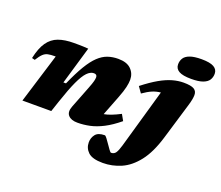

<svg xmlns="http://www.w3.org/2000/svg" viewBox="-153 -973 1650 1432"><g transform="rotate(20 672.5 -257.0)"><path d="M48 -316.5 24.5 -322.5Q42.5 -406 74.8 -452Q107 -498 157.5 -516.5Q208 -535 280 -535Q303 -535 319.5 -534.8Q336 -534.5 353.2 -534Q370.5 -533.5 394.5 -531.5L306.5 -231.5H327Q368 -324.5 404 -384.2Q440 -444 475.2 -477.2Q510.5 -510.5 548.8 -523.8Q587 -537 632 -537Q700.5 -537 734.2 -503.2Q768 -469.5 768 -419.5Q768 -395.5 760.2 -360.5Q752.5 -325.5 730.5 -269L669.5 -112Q695.5 -116.5 725.8 -128Q756 -139.5 797 -160.5L824 -112.5Q762 -61.5 708 -33.8Q654 -6 604.5 4.5Q555 15 506.5 15Q456.5 15 433.5 -10.8Q410.5 -36.5 429.5 -85L496 -255.5Q513.5 -300 518.2 -319.2Q523 -338.5 523 -350.5Q523 -374 497.5 -374Q470 -374 443.8 -346.8Q417.5 -319.5 388.5 -256.8Q359.5 -194 323.5 -86.5L294.5 0H65.5L186.5 -393.5H179Q146.5 -393.5 125.5 -389Q104.5 -384.5 87.2 -368.2Q70 -352 48 -316.5ZM1064 -651.5Q1064 -679 1077.5 -700.5Q1091 -722 1124.5 -734.5Q1158 -747 1217 -747Q1283.5 -747 1314.2 -729.5Q1345 -712 1345 -677.5Q1345 -650 1331.5 -628.5Q1318 -607 1284.8 -594.5Q1251.5 -582 1192 -582Q1125.5 -582 1094.8 -599.5Q1064 -617 1064 -651.5ZM1154.5 -104Q1116 25 1058.2 98.5Q1000.5 172 931 202.2Q861.5 232.5 787 232.5Q704 232.5 670.5 201Q637 169.5 637 123Q637 87.5 658.2 60.2Q679.5 33 731.5 33Q737.5 33 750 49.5Q762.5 66 776 86Q789.5 106 802 123Q814.5 140 819.5 140Q843.5 140 856.2 121.5Q869 103 881.5 59.5L1015.5 -409.5Q980.5 -406 949.2 -392.8Q918 -379.5 878 -351.5L844.5 -399Q911.5 -451.5 964.5 -481.5Q1017.5 -511.5 1062.8 -524.2Q1108 -537 1150.5 -537Q1209.5 -537 1233.5 -522.5Q1257.5 -508 1257.2 -476.8Q1257 -445.5 1242 -395.5Z"/></g></svg>

Font: Newsreader Caption ExtraBold
Style: Italic
Weight: 800
Italic angle: -17°
Designer: Hugues Gentile
Foundry: Production Type
Version: Version 1.001